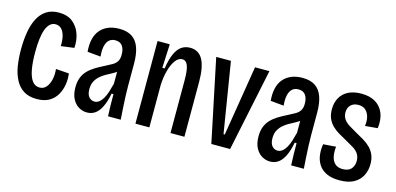

<svg xmlns="http://www.w3.org/2000/svg" viewBox="-56 -857 2442 1185"><g transform="rotate(15 1165.0 -264.0)"><path d="M208 11Q158 11 125 -9.5Q92 -30 72 -67.5Q52 -105 44 -154Q36 -203 36 -260Q36 -319 44.5 -370Q53 -421 72.5 -459Q92 -497 124.5 -518.5Q157 -540 205 -540Q259 -540 292.5 -513.5Q326 -487 341 -444.5Q356 -402 352 -354L268 -343Q270 -376 263.5 -404Q257 -432 242 -448.5Q227 -465 203 -465Q183 -465 168 -451.5Q153 -438 143.5 -412.5Q134 -387 129.5 -350Q125 -313 125 -266Q125 -201 133.5 -155.5Q142 -110 160 -86Q178 -62 207 -62Q232 -62 248.5 -80.5Q265 -99 272.5 -130.5Q280 -162 276 -199L360 -193Q365 -157 359 -121Q353 -85 335.5 -55Q318 -25 287 -7Q256 11 208 11Z M529 11Q502 11 477.5 -3Q453 -17 437 -46.5Q421 -76 421 -122Q421 -157 431.5 -183.5Q442 -210 461 -229.5Q480 -249 505.5 -264.5Q531 -280 561 -295Q587 -308 606 -319Q625 -330 635 -346Q645 -362 645 -389Q645 -425 630 -445Q615 -465 585 -465Q561 -465 545.5 -451Q530 -437 524 -410Q518 -383 522 -344L437 -352Q433 -396 441 -431Q449 -466 469 -490Q489 -514 519.5 -527Q550 -540 591 -540Q642 -540 673 -519Q704 -498 718.5 -457Q733 -416 733 -355V-211Q733 -181 734.5 -143.5Q736 -106 738.5 -68.5Q741 -31 743 0H662Q660 -35 659.5 -70.5Q659 -106 659 -141H647Q637 -89 620.5 -55Q604 -21 581.5 -5Q559 11 529 11ZM557 -66Q573 -66 586.5 -76.5Q600 -87 611 -106Q622 -125 630 -150.5Q638 -176 645 -204V-300L675 -313Q668 -297 652.5 -285Q637 -273 618 -263Q599 -253 579.5 -242Q560 -231 544 -216.5Q528 -202 517.5 -182Q507 -162 507 -133Q507 -99 521.5 -82.5Q536 -66 557 -66Z M837 0V-337V-528H915L908 -376H923Q932 -436 948.5 -472Q965 -508 988.5 -524Q1012 -540 1043 -540Q1098 -540 1124 -492.5Q1150 -445 1150 -350V0H1061V-338Q1061 -401 1050 -430Q1039 -459 1014 -459Q990 -459 970.5 -432.5Q951 -406 939.5 -363Q928 -320 926 -271V0Z M1322 0 1212 -527H1306L1379 -78H1387L1460 -527H1552L1442 0Z M1699 11Q1672 11 1647.5 -3Q1623 -17 1607 -46.5Q1591 -76 1591 -122Q1591 -157 1601.5 -183.5Q1612 -210 1631 -229.5Q1650 -249 1675.5 -264.5Q1701 -280 1731 -295Q1757 -308 1776 -319Q1795 -330 1805 -346Q1815 -362 1815 -389Q1815 -425 1800 -445Q1785 -465 1755 -465Q1731 -465 1715.5 -451Q1700 -437 1694 -410Q1688 -383 1692 -344L1607 -352Q1603 -396 1611 -431Q1619 -466 1639 -490Q1659 -514 1689.5 -527Q1720 -540 1761 -540Q1812 -540 1843 -519Q1874 -498 1888.5 -457Q1903 -416 1903 -355V-211Q1903 -181 1904.5 -143.5Q1906 -106 1908.5 -68.5Q1911 -31 1913 0H1832Q1830 -35 1829.5 -70.5Q1829 -106 1829 -141H1817Q1807 -89 1790.5 -55Q1774 -21 1751.5 -5Q1729 11 1699 11ZM1727 -66Q1743 -66 1756.5 -76.5Q1770 -87 1781 -106Q1792 -125 1800 -150.5Q1808 -176 1815 -204V-300L1845 -313Q1838 -297 1822.5 -285Q1807 -273 1788 -263Q1769 -253 1749.5 -242Q1730 -231 1714 -216.5Q1698 -202 1687.5 -182Q1677 -162 1677 -133Q1677 -99 1691.5 -82.5Q1706 -66 1727 -66Z M2143 12Q2091 12 2058 -4.5Q2025 -21 2008 -48.5Q1991 -76 1987 -109.5Q1983 -143 1989 -177L2070 -183Q2066 -147 2072 -119.5Q2078 -92 2095.5 -76Q2113 -60 2144 -60Q2182 -60 2199 -80.5Q2216 -101 2216 -130Q2216 -156 2204.5 -174.5Q2193 -193 2170.5 -207Q2148 -221 2117 -238Q2093 -251 2069 -265Q2045 -279 2026 -297.5Q2007 -316 1996 -341Q1985 -366 1985 -401Q1985 -442 2002.5 -473.5Q2020 -505 2054 -522.5Q2088 -540 2138 -540Q2192 -540 2228 -518Q2264 -496 2280 -456Q2296 -416 2289 -360L2209 -353Q2214 -384 2207.5 -410Q2201 -436 2184 -452Q2167 -468 2137 -468Q2107 -468 2089 -450.5Q2071 -433 2071 -403Q2071 -379 2083 -361Q2095 -343 2117 -329Q2139 -315 2166 -300Q2194 -285 2219 -270Q2244 -255 2263 -236Q2282 -217 2292.5 -192Q2303 -167 2303 -133Q2303 -94 2286.5 -61Q2270 -28 2235 -8Q2200 12 2143 12Z"/></g></svg>

Font: Bricolage Grotesque 36pt Condensed
Style: Regular
Weight: 400
Width: 3
Designer: Mathieu Triay
Foundry: Atelier Triay
Version: Version 1.001;gftools[0.9.33.dev8+g029e19f]